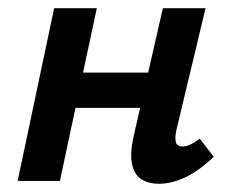

<svg xmlns="http://www.w3.org/2000/svg" viewBox="-20 -441 566 468"><path d="M367 7Q343 7 325.5 -3.5Q308 -14 302 -40Q296 -66 306 -110L377 -421H481L410 -124Q406 -106 408.5 -95Q411 -84 425 -84Q433 -84 442.5 -88Q452 -92 467 -103L501 -59Q467 -26 433 -9.5Q399 7 367 7ZM23 0 112 -421H216L126 0ZM108 -178 126 -264H396L377 -178Z"/></svg>

Font: Ysabeau
Style: Bold Italic
Weight: 700
Italic angle: -12°
Designer: Christian Thalmann (Catharsis Fonts)
Version: Version 2.002